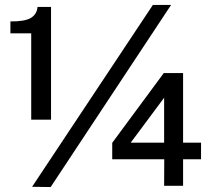

<svg xmlns="http://www.w3.org/2000/svg" viewBox="-20 -751 853 775"><path d="M106 -268V-616.5H22V-664.5Q80.5 -664 104.8 -678.8Q129 -693.5 131.5 -723H186V-268ZM184.5 4 109.5 3 597 -731H670.5ZM642.5 -1 643 -108H433V-174.5L641 -456H719V-175H791.5V-108H719V-1ZM507.5 -175H642.5V-356.5Z"/></svg>

Font: Public Sans Thin SemiBold
Style: Regular
Weight: 600
Version: Version 2.001